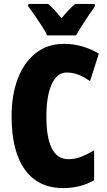

<svg xmlns="http://www.w3.org/2000/svg" viewBox="-20 -947 547 977"><path d="M320 -578Q270 -578 243 -518Q216 -458 216 -354Q216 -137 328 -137Q363 -137 395 -150Q427 -163 459 -182V-30Q391 10 301 10Q174 10 106.5 -84Q39 -178 39 -355Q39 -465 71 -548Q103 -631 163 -677.5Q223 -724 305 -724Q399 -724 483 -674L438 -534Q410 -554 381 -566Q352 -578 320 -578ZM220 -767Q212 -785 194 -813Q176 -841 156.5 -869Q137 -897 124 -913V-927H225Q240 -914 257 -896Q274 -878 293 -854Q333 -903 363 -927H462V-913Q448 -894 430 -867Q412 -840 395 -813.5Q378 -787 367 -767Z"/></svg>

Font: Noto Sans Tamil ExtraCondensed Black
Style: Regular
Weight: 900
Width: 2
Designer: Jelle Bosma - Monotype Design Team
Foundry: Monotype Imaging Inc.
Version: Version 2.004; ttfautohint (v1.8.4.7-5d5b)